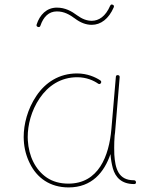

<svg xmlns="http://www.w3.org/2000/svg" viewBox="-20 -818 679 839"><path d="M278.8 -15.6C242.2 -15.6 210.9 -24.4 185.1 -41.5C133.8 -76.2 105.5 -136.7 101.6 -204.6C101.1 -209.5 101.1 -214.4 101.1 -219.2C101.1 -271.5 116.2 -334 153.3 -388.7C190.4 -443.4 245.6 -480.5 317.4 -480.5C358.4 -480.5 389.6 -465.8 408.7 -452.6C410.6 -451.2 412.6 -450.7 414.6 -450.7C417 -450.7 419.4 -452.1 420.9 -455.1C421.9 -456.5 422.4 -458.5 422.4 -460C422.4 -462.9 420.9 -465.3 417.5 -467.3C396.5 -481 361.3 -497.1 316.4 -497.1C238.3 -497.1 178.2 -457.5 139.2 -399.4C99.6 -340.8 83.5 -274.4 83.5 -219.2C83.5 -214.4 83.5 -209.5 84 -204.6C85.9 -168.9 94.7 -135.3 110.4 -104C141.1 -41 198.2 1 279.8 1C381.3 1 435.5 -64.9 462.9 -145V-143.1C464.4 -122.6 467.8 -102.5 473.1 -82.5C484.4 -43 511.2 -13.7 565.9 -13.7C571.3 -13.7 574.2 -16.1 574.2 -20.5V-22C573.7 -27.3 570.3 -30.3 564.9 -30.3C497.1 -30.3 483.4 -81.5 479.5 -143.1C479 -152.8 479 -162.6 479 -172.9C479 -189.9 479.5 -207.5 481 -225.1V-225.6C482.4 -234.4 483.4 -243.2 483.9 -252.4L502.9 -480.5V-481.9C502.9 -486.3 500.5 -489.3 495.1 -489.7H493.7C489.3 -489.7 486.8 -487.3 486.3 -482.4L466.8 -254.4C456.5 -135.7 410.6 -15.6 278.8 -15.6ZM146 -700.2C147.5 -699.7 148.4 -699.7 149.4 -699.7C152.8 -699.7 155.3 -701.7 156.7 -706.1C169.9 -744.6 193.4 -768.1 228.5 -768.1C260.3 -768.1 283.7 -754.4 307.1 -737.3C331.5 -718.8 356 -709.5 380.9 -709.5C420.4 -709.5 455.1 -735.4 477.1 -786.1C477.5 -787.6 478 -789.1 478 -790.5C478 -793.5 476.1 -795.9 472.7 -797.4C471.2 -797.9 469.7 -798.3 468.3 -798.3C465.3 -798.3 462.9 -796.4 461.4 -793C441.4 -746.1 411.6 -727.1 380.9 -727.1C359.9 -727.1 338.9 -734.9 316.9 -751C293 -769 265.1 -784.7 228.5 -784.7C183.6 -784.7 153.8 -753.4 140.1 -710.9C139.6 -709.5 139.6 -708.5 139.6 -707.5C139.6 -704.1 141.6 -701.7 146 -700.2Z"/></svg>

Font: Mikhak Thin
Style: Regular
Weight: 100
Designer: Amin Abedi
Version: Version 3.2